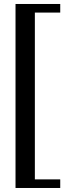

<svg xmlns="http://www.w3.org/2000/svg" viewBox="-20 -767 344 960"><path d="M57.6 172.9V-747.1H281.2V-704.1H154.3V129.9H281.2V172.9Z"/></svg>

Font: Elstob SemiBold
Style: Regular
Weight: 600
Designer: Peter S. Baker
Version: Version 1.015